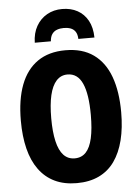

<svg xmlns="http://www.w3.org/2000/svg" viewBox="-62 -1001 764 1058"><g transform="rotate(-5 319.5 -471.5)"><path d="M597 -358Q597 -272 580 -204Q563 -136 529 -88Q495 -40 442.5 -15Q390 10 320 10Q250 10 198 -15Q146 -40 111 -88Q76 -136 59 -204.5Q42 -273 42 -359Q42 -476 73 -557.5Q104 -639 166 -682Q228 -725 320 -725Q414 -725 475.5 -681Q537 -637 567 -555Q597 -473 597 -358ZM210 -358Q210 -283 222 -231Q234 -179 258.5 -153Q283 -127 320 -127Q358 -127 382 -152.5Q406 -178 417.5 -229.5Q429 -281 429 -358Q429 -473 402.5 -532Q376 -591 320 -591Q283 -591 258.5 -564Q234 -537 222 -485.5Q210 -434 210 -358ZM322 -953Q370 -953 406.5 -933Q443 -913 464 -875Q485 -837 486 -781H397Q396 -807 386 -821.5Q376 -836 359.5 -842Q343 -848 322 -848Q302 -848 285 -842Q268 -836 257.5 -821.5Q247 -807 245 -781H156Q157 -834 179 -872.5Q201 -911 238 -932Q275 -953 322 -953Z"/></g></svg>

Font: Noto Sans Display Condensed ExtraBold
Style: Regular
Weight: 800
Width: 3
Designer: Monotype Design Team
Foundry: Monotype Imaging Inc.
Version: Version 2.003